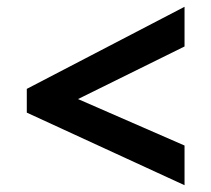

<svg xmlns="http://www.w3.org/2000/svg" viewBox="-20 -616 623 566"><path d="M59 -284V-354L524 -596V-479L210 -324L524 -187V-70Z"/></svg>

Font: Noto Sans Gurmukhi
Style: Regular
Weight: 400
Designer: Jelle Bosma - Monotype Design Team
Foundry: Monotype Imaging Inc.
Version: Version 2.003